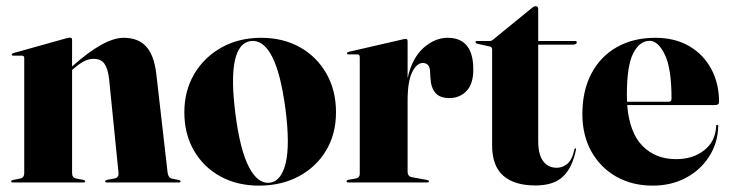

<svg xmlns="http://www.w3.org/2000/svg" viewBox="-20 -572 2290 602"><path d="M206 -447.5V-364L207 -364.5Q307 -453.5 367.5 -453.5Q413 -453.5 438 -426.5Q463 -399.5 470 -341L505.5 -31Q507.5 -14.5 519 -12L540.5 -7.5Q546 -6.5 546 -3.5Q546 0 541.5 0H314.5Q309.5 0 309.5 -3.5Q309.5 -6.5 315.5 -8L339 -12.5Q353.5 -15 351.5 -31L322 -325Q318 -357.5 307.2 -372.5Q296.5 -387.5 273.5 -387.5Q258 -387.5 243.2 -379.8Q228.5 -372 212 -357.5L206 -352.5V-30Q206 -15 218 -12.5L241.5 -8Q247 -6.5 247 -3.5Q247 0 242.5 0H19Q15 0 15 -3.5Q15 -6.5 20 -7.5L44 -12.5Q56 -15 56 -29.5V-390Q56 -397.5 48.5 -397.5H22.5Q17 -397.5 17 -401.5Q17 -404 22 -405.5L188 -452Q197 -454 200 -454Q206 -454 206 -447.5Z M799 -453.5Q867.5 -453.5 920.5 -423.8Q973.5 -394 1003.5 -341.2Q1033.5 -288.5 1033.5 -220Q1033.5 -152 1002.5 -100.2Q971.5 -48.5 917 -19.2Q862.5 10 792 10Q723.5 10 670.8 -19Q618 -48 588 -100Q558 -152 558 -220Q558 -287.5 589.2 -340.2Q620.5 -393 674.8 -423.2Q729 -453.5 799 -453.5ZM825.5 1Q862 -3.5 875.8 -60.8Q889.5 -118 875 -230.5Q860 -343 832.8 -395.2Q805.5 -447.5 767 -443.5Q689.5 -433.5 718.5 -212.5Q733 -100.5 760.8 -47.8Q788.5 5 825.5 1Z M1258 -443V-327Q1272 -390 1307.8 -421.8Q1343.5 -453.5 1383.5 -453.5Q1464 -453.5 1464 -354Q1464 -308.5 1442.5 -286.5Q1421 -264.5 1389 -264.5Q1359 -264.5 1345 -281Q1331 -297.5 1329.5 -329L1328.5 -346Q1328 -374.5 1305.5 -374.5Q1286.5 -374.5 1272.2 -345.5Q1258 -316.5 1258 -256V-34Q1258 -19.5 1271 -16.5L1320 -7.5Q1325 -6.5 1325 -3.5Q1325 0 1319.5 0H1072Q1066.5 0 1066.5 -3.5Q1066.5 -7 1073.5 -8.5L1096 -12.5Q1108 -15 1108 -27V-392.5Q1108 -401.5 1100.5 -401.5H1072.5Q1068 -401.5 1068 -405Q1068 -408 1073.5 -409.5L1240.5 -448Q1244.5 -449 1247 -449.5Q1249.5 -450 1252 -450Q1258 -450 1258 -443Z M1516.5 -426 1476 -435Q1471 -436.5 1471 -440Q1471 -443.5 1474.5 -443.5H1516.5Q1521.5 -443.5 1525 -447L1646.5 -546Q1653.5 -552.5 1660 -552.5Q1667.5 -552.5 1667.5 -543V-443.5H1783.5Q1788.5 -443.5 1788.5 -439.5Q1788.5 -432 1775 -432H1667.5V-130Q1667.5 -87.5 1683 -66.8Q1698.5 -46 1725.5 -46Q1744 -46 1759 -58.5Q1774 -71 1781 -103.5Q1782 -107 1784.5 -106.8Q1787 -106.5 1786 -103Q1774.5 -46 1745 -18.2Q1715.5 9.5 1659 9.5Q1592.5 9.5 1557.8 -21.2Q1523 -52 1523 -116V-416.5Q1523 -424.5 1516.5 -426Z M2234.5 -253Q2234.5 -242.5 2222 -242.5H1946.5Q1953.5 -156 1994.5 -114.5Q2035.5 -73 2099.5 -73Q2153 -73 2188.2 -101Q2223.5 -129 2225.5 -177Q2225.5 -180.5 2228.5 -180.5Q2232 -180.5 2232 -176Q2230.5 -123 2203.2 -80.8Q2176 -38.5 2130.2 -14.2Q2084.5 10 2026.5 10Q1962 10 1912.2 -18.2Q1862.5 -46.5 1834.2 -97Q1806 -147.5 1806 -214.5Q1806 -287.5 1834.2 -341.2Q1862.5 -395 1914 -424.2Q1965.5 -453.5 2035 -453.5Q2096 -453.5 2140.8 -427.5Q2185.5 -401.5 2210 -356Q2234.5 -310.5 2234.5 -253ZM1945.5 -275Q1945.5 -263.5 1946 -253H2077Q2085.5 -253 2085.5 -263Q2085.5 -357.5 2064.5 -400.8Q2043.5 -444 2017 -444Q1985.5 -444 1965.5 -405.2Q1945.5 -366.5 1945.5 -275Z"/></svg>

Font: Fraunces 144pt S000
Style: Bold
Weight: 700
Version: Version 1.000; ttfautohint (v1.8.3)